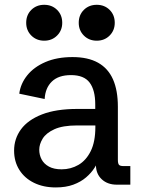

<svg xmlns="http://www.w3.org/2000/svg" viewBox="-20 -781 603 812"><path d="M215.8 11.7Q163.6 11.7 123.8 -7.8Q84 -27.3 61.8 -62.5Q39.6 -97.7 39.6 -144Q39.6 -194.3 68.8 -234.1Q98.1 -273.9 157.5 -297.1Q216.8 -320.3 307.1 -320.3H391.6L382.8 -310.5V-339.8Q382.8 -399.9 359.1 -431.6Q335.4 -463.4 280.3 -463.4Q227.5 -463.4 199.5 -436.3Q171.4 -409.2 168.9 -362.3L61.5 -384.8Q66.9 -427.2 95.2 -462.4Q123.5 -497.6 172.1 -518.6Q220.7 -539.6 286.6 -539.6Q352.1 -539.6 394.5 -515.9Q437 -492.2 457.8 -445.6Q478.5 -398.9 478.5 -329.6V-105.5Q478.5 -89.4 483.2 -84Q487.8 -78.6 502.9 -78.6H531.2V0H474.1Q434.6 0 410.2 -22.9Q385.7 -45.9 385.7 -83.5V-117.2L401.4 -114.7Q394 -93.8 380.1 -71.8Q366.2 -49.8 344 -30.8Q321.8 -11.7 290 0Q258.3 11.7 215.8 11.7ZM240.7 -64.9Q279.3 -64.9 311.8 -83.7Q344.2 -102.5 363.8 -142.1Q383.3 -181.6 383.3 -244.1V-250.5H306.6Q245.1 -250.5 210 -234.4Q174.8 -218.3 160.4 -194.6Q146 -170.9 146 -147.9Q146 -125.5 156 -106.7Q166 -87.9 187 -76.4Q208 -64.9 240.7 -64.9ZM167 -608.9Q134.3 -608.9 112.5 -630.6Q90.8 -652.3 90.8 -684.6Q90.8 -717.8 112.5 -739.3Q134.3 -760.7 167 -760.7Q199.7 -760.7 221.4 -739.3Q243.2 -717.8 243.2 -684.6Q243.2 -652.3 221.4 -630.6Q199.7 -608.9 167 -608.9ZM389.2 -608.9Q356.4 -608.9 334.7 -630.6Q313 -652.3 313 -684.6Q313 -717.8 334.7 -739.3Q356.4 -760.7 389.2 -760.7Q421.9 -760.7 443.6 -739.3Q465.3 -717.8 465.3 -684.6Q465.3 -652.3 443.6 -630.6Q421.9 -608.9 389.2 -608.9Z"/></svg>

Font: Schibsted Grotesk Medium
Style: Regular
Weight: 500
Designer: Bakken & Baeck AS, Henrik Kongsvoll
Foundry: Schibsted ASA
Version: Version 1.100;gftools[0.9.25]